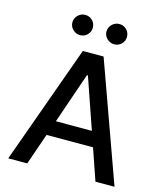

<svg xmlns="http://www.w3.org/2000/svg" viewBox="-134 -1036 968 1135"><g transform="rotate(15 350.0 -468.5)"><path d="M245.6 -813Q220.7 -813 201.9 -831.3Q183.1 -849.6 183.1 -874.5Q183.1 -900.4 201.7 -918.7Q220.2 -937 245.6 -937Q272.5 -937 290.3 -918.9Q308.1 -900.9 308.1 -874.5Q308.1 -849.1 290 -831.1Q272 -813 245.6 -813ZM454.6 -813Q429.7 -813 410.6 -831.3Q391.6 -849.6 391.6 -874.5Q391.6 -900.4 410.4 -918.7Q429.2 -937 454.6 -937Q481.4 -937 499.3 -918.9Q517.1 -900.9 517.1 -874.5Q517.1 -849.1 499 -831.1Q481 -813 454.6 -813ZM141.1 0H24.9L286.6 -727.1H413.6L675.3 0H558.6L492.2 -192.4H208ZM240.2 -284.7H460.4L353 -595.2H347.2Z"/></g></svg>

Font: Interop Med
Style: Regular
Weight: 500
Designer: Rasmus Andersson, Google, Jang Haemin
Foundry: jhaemin
Version: Version 1.007